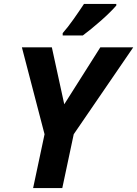

<svg xmlns="http://www.w3.org/2000/svg" viewBox="-20 -954 696 974"><path d="M148 0 206 -273 91 -714H243L306 -425L489 -714H656L354 -273L296 0ZM298 -774V-786Q323 -814 353 -856.5Q383 -899 406 -934H570V-926Q559 -913 538.5 -892.5Q518 -872 493 -850Q468 -828 443.5 -808Q419 -788 400 -774Z"/></svg>

Font: Noto IKEA Latin
Style: Bold Italic
Weight: 700
Italic angle: -12°
Designer: Monotype Design Team
Foundry: Monotype Imaging Inc.
Version: Version 1.0